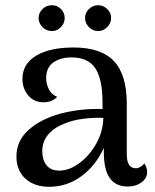

<svg xmlns="http://www.w3.org/2000/svg" viewBox="-20 -705 593 736"><path d="M544 -45Q544 -22 522.5 -6Q501 10 470 10Q424 10 401 -22Q378 -54 378 -122V-138Q347 -70 292 -29.5Q237 11 169 11Q111 11 77 -20.5Q43 -52 43 -105Q43 -165 89 -206.5Q135 -248 210 -269Q290 -290 373 -287V-312Q373 -401 345.5 -443Q318 -485 254 -485Q213 -485 185 -466Q157 -447 157 -405Q157 -383 167.5 -362.5Q178 -342 199 -334Q181 -313 146 -313Q110 -313 88 -339.5Q66 -366 66 -402Q66 -460 118.5 -491.5Q171 -523 262 -523Q367 -523 416.5 -471Q466 -419 466 -307V-113Q466 -60 501 -60Q509 -60 518 -65Q527 -70 533 -79Q544 -63 544 -45ZM376 -253Q339 -255 298 -249.5Q257 -244 229 -232Q187 -216 164.5 -189Q142 -162 142 -125Q142 -93 158 -72Q174 -51 208 -51Q245 -51 284 -79.5Q323 -108 349 -154.5Q375 -201 376 -253ZM128 -636Q128 -656 143 -670.5Q158 -685 179 -685Q199 -685 213.5 -670.5Q228 -656 228 -636Q228 -616 213.5 -601Q199 -586 179 -586Q158 -586 143 -601Q128 -616 128 -636ZM306 -636Q306 -656 321 -670.5Q336 -685 356 -685Q376 -685 391 -670.5Q406 -656 406 -636Q406 -616 391 -601Q376 -586 356 -586Q336 -586 321 -601Q306 -616 306 -636Z"/></svg>

Font: Arima Madurai Medium
Style: Regular
Weight: 500
Designer: Joana Correia and Natanael Gama
Foundry: NDISCOVER
Version: Version 1.020